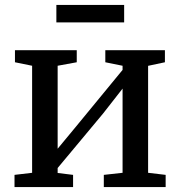

<svg xmlns="http://www.w3.org/2000/svg" viewBox="-20 -759 731 779"><path d="M38.9 0V-49.5L110.3 -57.9V-492.2L40.7 -506.4V-555.3H291.4V-506.4L213.9 -492.2V-155.6L286.9 -243.7L477.3 -475.3V-492.2L407.3 -506.4V-555.3H649.1V-506.4L580.9 -491.9V-57.9L652.1 -49.5V0H401.2V-49.5L477.3 -57.9V-399.5L398.6 -298.9L213.9 -77.3V-57.2L276.5 -49.5V0ZM483.7 -738.9V-668H208.7V-738.9Z"/></svg>

Font: Merriweather 7pt Light
Style: Regular
Weight: 300
Designer: Eben Sorkin
Foundry: Eben Sorkin
Version: Version 2.200;gftools[0.9.31]